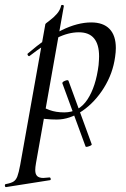

<svg xmlns="http://www.w3.org/2000/svg" viewBox="-85 -484 511 779"><path d="M168 -147Q168 -152 179.5 -156.5Q191 -161 193 -156L287 101Q289 105 276 109.5Q263 114 262 110L168 -146ZM-62 263Q-40 259 -30 252.5Q-20 246 -14.5 231.5Q-9 217 -3 185L99 -386Q99 -388 116 -400.5Q133 -413 146 -428Q159 -443 163 -461Q163 -464 168 -464Q170 -464 172.5 -462.5Q175 -461 174 -459L61 178Q58 195 58 206Q58 223 66 230.5Q74 238 91 238Q97 238 115 236Q119 235 120.5 240.5Q122 246 118 247L-60 275Q-64 276 -65 270Q-66 264 -62 263ZM57 -8 67 -63Q90 -47 116 -37.5Q142 -28 176 -28Q235 -28 269.5 -80Q304 -132 315 -220Q317 -244 317 -255Q317 -353 235 -353Q192 -353 146 -330Q100 -307 35 -257L33 -256Q30 -256 27.5 -260.5Q25 -265 28 -267Q174 -393 285 -393Q334 -393 359.5 -366.5Q385 -340 385 -289Q385 -273 382 -253Q373 -186 336.5 -127.5Q300 -69 249 -34Q198 1 145 1Q100 1 57 -8Z"/></svg>

Font: Cormorant Garamond Medium
Style: Italic
Weight: 500
Italic angle: -10°
Designer: Christian Thalmann (Catharsis Fonts)
Foundry: Catharsis Fonts
Version: Version 4.000